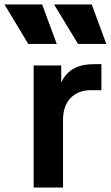

<svg xmlns="http://www.w3.org/2000/svg" viewBox="-89 -836 494 856"><path d="M61 0H192V-303C192 -386 242 -434 316 -434H363V-550H331C264 -550 212 -529 184 -468V-544H61ZM-69 -816 37 -640H164L99 -816ZM152 -816 259 -640H385L320 -816Z"/></svg>

Font: Mluvka
Style: Bold
Weight: 700
Designer: Modified by Jiří Krblich, Original typeface by Gumpita Rahayu
Foundry: Gumpita Rahayu & Jiří Krblich
Version: Version 2.000;Glyphs 3.1.1 (3134)